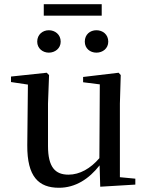

<svg xmlns="http://www.w3.org/2000/svg" viewBox="-20 -873 700 908"><path d="M211 -624C240 -624 267 -644 267 -676C267 -710 240 -730 211 -730C182 -730 156 -710 156 -676C156 -644 182 -624 211 -624ZM436 -624C466 -624 492 -644 492 -676C492 -710 466 -730 436 -730C406 -730 381 -710 381 -676C381 -644 406 -624 436 -624ZM187 -799H461V-853H187ZM454 10 620 0V-28L547 -35V-383L551 -518L541 -529L373 -509V-484L452 -474L450 -125C408 -76 357 -47 304 -47C242 -47 207 -81 207 -183V-383L212 -518L201 -529L32 -511V-485L112 -473L109 -186C108 -37 163 15 259 15C337 15 401 -27 451 -91Z"/></svg>

Font: Noto Serif JP Medium
Style: Regular
Weight: 500
Designer: Ryoko NISHIZUKA 西塚涼子 (kana & ideographs); Frank Grießhammer (Latin, Greek & Cyrillic); Wenlong ZHANG 张文龙 (bopomofo); San
Foundry: Adobe
Version: Version 2.001;hotconv 1.1.0;makeotfexe 2.6.0